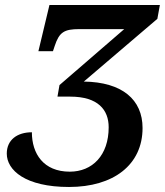

<svg xmlns="http://www.w3.org/2000/svg" viewBox="-20 -734 657 765"><path d="M255 11C432 11 548 -77 548 -224C548 -337 467 -407 314 -409L607 -659L617 -714H177L133 -530H191L198 -551C216 -606 236 -618 296 -618H475L217 -395L209 -349H260C371 -349 413 -296 413 -227C413 -115 348 -50 258 -50C153 -50 107 -122 107 -207C49 -207 7 -177 7 -122C7 -56 81 11 255 11Z"/></svg>

Font: Noto Serif SemiBold
Style: Italic
Weight: 600
Italic angle: -12°
Designer: Monotype Design Team
Foundry: Monotype Imaging Inc.
Version: Version 2.014